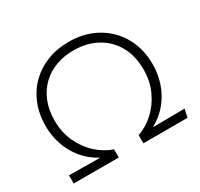

<svg xmlns="http://www.w3.org/2000/svg" viewBox="-150 -905 1143 1096"><g transform="rotate(-30 422.0 -357.5)"><path d="M41 0V-54L245 -52Q183.5 -86 144 -135.2Q104.5 -184.5 85.2 -243.2Q66 -302 66 -364Q66 -442 92 -506.5Q118 -571 165.2 -617.5Q212.5 -664 277.2 -689.5Q342 -715 419 -715Q522 -715 601.8 -670.5Q681.5 -626 726.8 -547Q772 -468 772 -364Q772 -302 752.8 -243.2Q733.5 -184.5 694 -135.2Q654.5 -86 593 -52L803 -54L791 0H500V-54Q557.5 -73 605.8 -117.5Q654 -162 683 -225.2Q712 -288.5 712 -364Q712 -457 673.8 -523Q635.5 -589 569.2 -624Q503 -659 419 -659Q356 -659 302.5 -639.2Q249 -619.5 209.5 -581.2Q170 -543 148 -488.5Q126 -434 126 -364Q126 -288.5 155 -225.2Q184 -162 232.2 -117.5Q280.5 -73 338 -54V0Z"/></g></svg>

Font: Geologica-Sharp
Style: Regular
Weight: 100
Designer: Sindre Bremnes, Frode Helland
Foundry: Monokrom Skriftforlag AS
Version: Version 1.010;gftools[0.9.28]